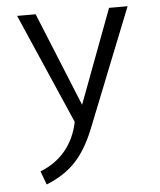

<svg xmlns="http://www.w3.org/2000/svg" viewBox="-52 -530 669 805"><g transform="rotate(-5 282.5 -127.5)"><path d="M91 173Q155 148 196 99Q237 50 252 -21L50 -485H128L289 -90L437 -485H515L315 17Q281 101 234 150.5Q187 200 112 230Z"/></g></svg>

Font: Niramit Light
Style: Regular
Weight: 300
Designer: Katatrad Aksorn Co.,Ltd.
Foundry: Cadson Demak Co.,Ltd.
Version: Version 1.000; ttfautohint (v1.6)